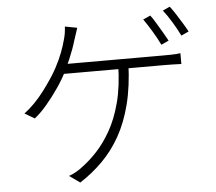

<svg xmlns="http://www.w3.org/2000/svg" viewBox="-57 -880 1115 991"><g transform="rotate(-5 500.0 -384.0)"><path d="M754 -779Q767 -762 781.5 -737.5Q796 -713 811 -688Q826 -663 837 -642L798 -624Q784 -654 760 -694Q736 -734 716 -762ZM858 -816Q872 -798 888 -773Q904 -748 919 -723.5Q934 -699 944 -680L905 -662Q889 -695 866 -733Q843 -771 821 -799ZM373 -749Q368 -733 362.5 -717Q357 -701 352 -685Q346 -664 337 -639.5Q328 -615 316.5 -588Q305 -561 291 -532Q272 -493 242 -449Q212 -405 178.5 -365.5Q145 -326 114 -302L63 -332Q90 -352 117 -379.5Q144 -407 168 -439Q192 -471 211.5 -500.5Q231 -530 243 -553Q264 -592 278 -629Q292 -666 299 -694Q304 -711 306.5 -727Q309 -743 310 -761ZM267 -568Q279 -568 311.5 -568Q344 -568 390.5 -568Q437 -568 489.5 -568Q542 -568 594.5 -568Q647 -568 692 -568Q737 -568 767 -568Q797 -568 804 -568Q823 -568 847.5 -568.5Q872 -569 892 -572V-516Q871 -517 846 -517.5Q821 -518 804 -518Q795 -518 756.5 -518Q718 -518 661.5 -518Q605 -518 541 -518Q477 -518 418 -518Q359 -518 316 -518Q273 -518 257 -518ZM620 -543Q616 -425 592.5 -332.5Q569 -240 529.5 -170Q490 -100 436.5 -46.5Q383 7 319 48L264 9Q282 3 301.5 -8Q321 -19 337 -32Q374 -59 413 -100.5Q452 -142 486.5 -202.5Q521 -263 543 -347Q565 -431 567 -543Z"/></g></svg>

Font: Noto Sans JP Thin Light
Style: Regular
Weight: 300
Version: Version 2.004-H2;hotconv 1.0.118;makeotfexe 2.5.65603